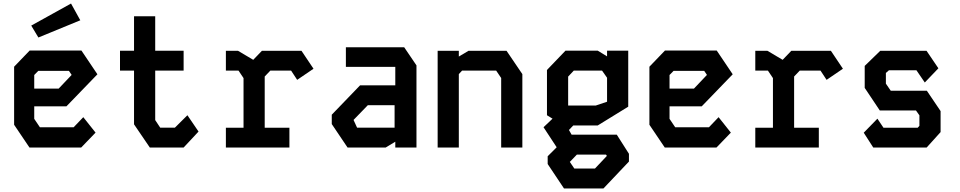

<svg xmlns="http://www.w3.org/2000/svg" viewBox="-20 -836 5440 1088"><path d="M148 -549.5 60 -458V-129L147 0H440L521.5 -84.5L452 -172L397.5 -115H206L174 -162.5V-233.5H356.5L532 -415L441.5 -549.5ZM174 -411 197 -434.5H370.5L386 -411.5L312.5 -334H174ZM382.5 -816 157 -691 197.5 -623.5 435 -721Z M739.5 -744V-548.5H660V-436H739.5V-131.5L829 0H1020.5L1105 -90.5L1042 -183L971 -112.5H888L859.5 -155.5V-436H1020.5V-548.5H859.5V-744Z M1260 -548V-436H1331.5L1360 -393.5V-112H1260V0H1620V-112H1480V-402.5L1512 -436H1629.5L1664 -383.5L1756.5 -446.5L1688.5 -548H1464L1415 -497L1329 -548Z M1940 -568V-457H2220V-352.5H2020.5L1860 -186V-133L1949.5 0H2165.5L2220 -33V0H2340V-465.5L2270.5 -568ZM1984 -155V-157L2064.5 -240H2216V-112.5H2003.5Z M2460 -548V0H2580V-416L2598.5 -436H2791.5L2820 -394V0H2940V-416L2850.5 -548H2634.5L2580 -515.5V-548Z M3249 40H3414L3419 47.5L3351.5 119H3234.5L3209 81.5ZM3199.5 -402 3231.5 -436H3391.5L3420 -395.5V-259.5L3356 -238H3199.5ZM3367 -125 3540 -231.5V-549H3420V-516.5L3367 -549H3184.5L3079.5 -439.5V-183L3111 -163.5L3060 -115L3134.5 -1.5L3083.5 49.5V93.5L3176 232H3399.5L3544 79.5V35.5L3475 -73H3219L3204 -99.5L3228.5 -125Z M3748 -549.5 3660 -458V-129L3747 0H4040L4121.5 -84.5L4052 -172L3997.5 -115H3806L3774 -162.5V-233.5H3956.5L4132 -415L4041.5 -549.5ZM3774 -411 3797 -434.5H3970.5L3986 -411.5L3912.5 -334H3774Z M4260 -548V-436H4331.5L4360 -393.5V-112H4260V0H4620V-112H4480V-402.5L4512 -436H4629.5L4664 -383.5L4756.5 -446.5L4688.5 -548H4464L4415 -497L4329 -548Z M4968 -548 4880 -462.5V-338L4965.5 -210H5170.5L5190 -182.5V-123L5180 -112H4986.5L4952 -163.5L4874.5 -84L4928.5 0H5231L5310 -87.5V-206.5L5232 -322H5027.5L5000 -362V-422.5L5017.5 -438H5173L5220.5 -368.5L5297.5 -449L5230.5 -548Z"/></svg>

Font: Kode
Style: Regular
Weight: 400
Monospace: yes
Designer: Isa Ozler
Foundry: Kadena LLC
Version: Version 1.000;gftools[0.9.28]